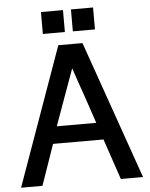

<svg xmlns="http://www.w3.org/2000/svg" viewBox="-60 -960 787 1009"><g transform="rotate(-5 333.5 -455.5)"><path d="M463.4 -214.8H197.3L122.6 0H9.8L270 -729H397.5L653.3 0H536.1ZM433.1 -305.2Q419.9 -344.2 407.7 -380.9Q395.5 -417.5 383.1 -453.4Q370.6 -489.3 357.9 -525.6Q345.2 -562 332 -601.6Q304.7 -525.9 278.6 -453.9Q252.4 -381.8 225.1 -305.2ZM310.5 -910.6V-794.9H194.3V-910.6ZM469.2 -910.6V-794.9H352.5V-910.6Z"/></g></svg>

Font: SolaimanLipi
Style: Bold
Weight: 700
Designer: Solaiman Karim
Foundry: Al Mamun Sumon
Version: Version 2.000